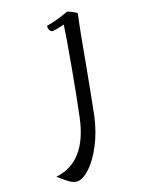

<svg xmlns="http://www.w3.org/2000/svg" viewBox="-378 -504 826 1081"><g transform="rotate(-20 35.0 37.0)"><path d="M218 -392Q197 -298 157 -75Q149 -34 133 52Q117 138 108 181Q87 275 48.5 347Q10 419 -32 457.5Q-74 496 -106 496Q-129 496 -153.5 478Q-178 460 -210 431Q-25 410 27 163Q49 61 82 -121.5Q115 -304 122 -360Q70 -347 52 -347Q41 -347 35 -359Q29 -371 31 -385Q98 -397 165 -422Q178 -417 196.5 -407.5Q215 -398 218 -392Z"/></g></svg>

Font: Charmonman
Style: Bold
Weight: 700
Designer: Ekaluck Peanpanawate
Foundry: Cadson Demak Co.,Ltd.
Version: Version 1.000; ttfautohint (v1.6)